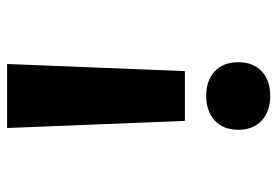

<svg xmlns="http://www.w3.org/2000/svg" viewBox="-140 -630 780 540"><g transform="rotate(-90 250.0 -360.0)"><path d="M180 -230 160 -730H340L320 -230ZM250 10Q207 10 181 -14Q155 -38 155 -80Q155 -122 181 -146Q207 -170 250 -170Q294 -170 319.5 -146Q345 -122 345 -80Q345 -38 319.5 -14Q294 10 250 10Z"/></g></svg>

Font: M PLUS 1 Code
Style: Regular
Weight: 400
Designer: Coji Morishita
Foundry: UNDERFOREST DESIGN
Version: Version 1.005